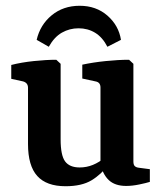

<svg xmlns="http://www.w3.org/2000/svg" viewBox="-20 -637 560 665"><path d="M357 -68Q331 -33 297 -12.5Q263 8 207 8Q141 8 109 -27.5Q77 -63 77 -138V-333Q77 -350 60 -355L19 -364V-412Q54 -421 97 -425.5Q140 -430 175 -430L190 -416V-154Q190 -99 205.5 -78Q221 -57 256 -57Q280 -57 302 -66Q324 -75 344 -92ZM499 -7Q486 -3 462 2Q438 7 417 7Q378 7 356.5 -13.5Q335 -34 328 -71V-334Q328 -352 311 -355L265 -365V-413Q302 -421 346 -425.5Q390 -430 427 -430L442 -416V-78Q442 -66 447 -61.5Q452 -57 461 -56L499 -51ZM256 -617Q313 -617 352 -583Q391 -549 399 -499L352 -475Q335 -508 309.5 -523.5Q284 -539 252 -539Q221 -539 194.5 -524Q168 -509 149 -475L107 -499Q119 -551 159 -584Q199 -617 256 -617Z"/></svg>

Font: Rasa SemiBold
Style: Regular
Weight: 600
Designer: Anna Giedrys (Yrsa+Rasa design), David Brezina (Yrsa art-direction, Rasa art-direction, design)
Foundry: Rosetta Type Foundry
Version: Version 2.004